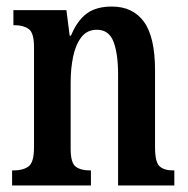

<svg xmlns="http://www.w3.org/2000/svg" viewBox="-20 -567 574 587"><path d="M17 0V-46H23Q50 -46 67 -58Q84 -70 84 -117V-423Q84 -467 67.5 -478.5Q51 -490 25 -490H21V-536H183L193 -458H197Q216 -504 245 -525.5Q274 -547 322 -547Q386 -547 420 -500.5Q454 -454 454 -352V-117Q454 -71 468 -58.5Q482 -46 509 -46H513V0H341V-340Q341 -403 327 -439.5Q313 -476 276 -476Q246 -476 228.5 -453Q211 -430 203.5 -393.5Q196 -357 196 -316V-112Q196 -69 211.5 -57.5Q227 -46 254 -46H258V0Z"/></svg>

Font: Noto Serif Tamil ExtraCondensed SemiBold
Style: Italic
Weight: 600
Width: 2
Italic angle: -12°
Designer: Indian Type Foundry, Tom Grace, and the Monotype Design Team
Foundry: Monotype Imaging Inc.
Version: Version 2.003; ttfautohint (v1.8.4.7-5d5b)